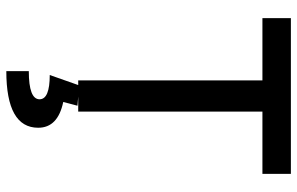

<svg xmlns="http://www.w3.org/2000/svg" viewBox="-191 -542 968 626"><g transform="rotate(90 293.0 -229.0)"><path d="M242.2 0V-600.6H39.1V-693.4H546.9V-600.6H343.8V0ZM211.9 234.4V161.1Q303.7 161.1 303.7 126Q303.7 92.8 224.6 92.8L258.3 -2.9L324.7 2.4L312.5 48.8Q396.5 66.4 396.5 130.4Q396.5 234.4 211.9 234.4Z"/></g></svg>

Font: CaskaydiaMono NF
Style: Regular
Weight: 400
Designer: Aaron Bell
Foundry: Saja Typeworks
Version: Version 2111.001; ttfautohint (v1.8.4);Nerd Fonts 3.1.1